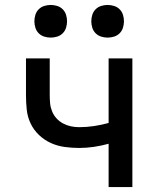

<svg xmlns="http://www.w3.org/2000/svg" viewBox="-20 -756 640 776"><path d="M419 0V-175Q390 -167 360 -162.5Q330 -158 300 -158Q271 -158 241.5 -162Q212 -166 185.5 -178Q159 -190 137.5 -210.5Q116 -231 103.5 -257.5Q91 -284 88 -313.5Q85 -343 85 -372V-520H181V-372Q181 -355 182.5 -338.5Q184 -322 190.5 -306Q197 -290 208.5 -277.5Q220 -265 235 -257Q250 -249 266.5 -245.5Q283 -242 300 -242Q330 -242 360 -246.5Q390 -251 419 -259V-520H515V0ZM415 -604Q402 -604 389 -608Q376 -612 366.5 -621.5Q357 -631 353 -644Q349 -657 349 -670Q349 -683 353 -696Q357 -709 366.5 -718.5Q376 -728 389 -732Q402 -736 415 -736Q428 -736 441 -732Q454 -728 463.5 -718.5Q473 -709 477 -696Q481 -683 481 -670Q481 -657 477 -644Q473 -631 463.5 -621.5Q454 -612 441 -608Q428 -604 415 -604ZM185 -604Q172 -604 159 -608Q146 -612 136.5 -621.5Q127 -631 123 -644Q119 -657 119 -670Q119 -683 123 -696Q127 -709 136.5 -718.5Q146 -728 159 -732Q172 -736 185 -736Q198 -736 211 -732Q224 -728 233.5 -718.5Q243 -709 247 -696Q251 -683 251 -670Q251 -657 247 -644Q243 -631 233.5 -621.5Q224 -612 211 -608Q198 -604 185 -604Z"/></svg>

Font: Iosevka Fixed Curly Md Ex
Style: Regular
Weight: 500
Width: 7
Monospace: yes
Designer: Belleve Invis
Foundry: Belleve Invis
Version: Version 30.1.2